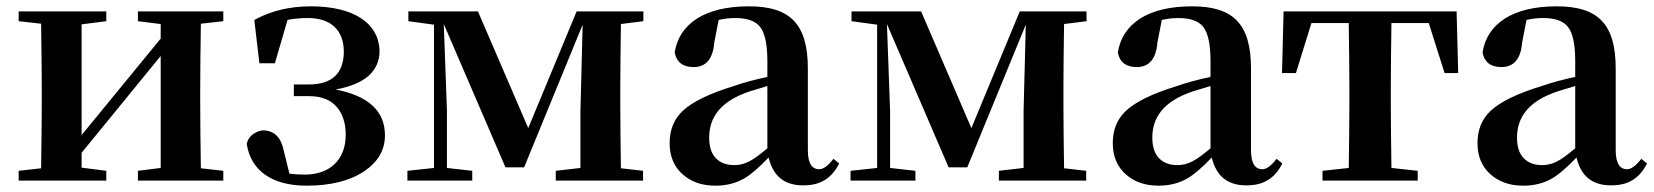

<svg xmlns="http://www.w3.org/2000/svg" viewBox="-20 -571 5229 607"><path d="M316 0V-31L238 -41V-88L488 -394V-40L416 -31V0H686V-31L615 -39C614 -115 613 -180 613 -235V-300C613 -355 614 -420 615 -496L686 -504V-535H416V-504L488 -495V-449L238 -144V-494L316 -504V-535H39V-504L110 -496C111 -420 112 -355 112 -300V-235C112 -180 111 -115 110 -39L39 -31V0Z M949 16C1025 16 1086 1 1132 -30C1175 -59 1197 -97 1197 -143C1197 -220 1145 -268 1041 -288C1134 -305 1180 -346 1180 -411C1177 -498 1098 -551 963 -551C896 -551 837 -537 784 -508L800 -371H849L889 -508C908 -512 930 -514 953 -514C1025 -514 1066 -477 1067 -409C1067 -339 1030 -304 956 -304H909V-267H958C997 -267 1027 -255 1047 -230C1064 -209 1073 -180 1073 -145C1073 -66 1023 -19 943 -19C925 -19 909 -20 895 -22L877 -95C869 -135 849 -156 816 -159C803 -159 792 -155 782 -148C771 -141 763 -130 760 -116C773 -31 841 16 949 16Z M1473 0V-31L1393 -40V-220L1383 -495L1578 -42H1637L1822 -493L1815 -219C1815 -160 1815 -100 1815 -40L1737 -31V0H2013V-31L1943 -39C1942 -115 1941 -180 1941 -235V-300C1941 -354 1942 -419 1943 -495L2014 -504V-535H1803L1650 -166L1491 -535H1271V-504L1352 -493V-40L1268 -31V0Z M2242 16C2277 16 2307 8 2333 -7C2354 -19 2379 -41 2410 -73C2424 -14 2460 15 2519 15C2546 15 2568 10 2586 -1C2605 -12 2620 -29 2633 -54L2615 -69C2598 -47 2583 -36 2570 -36C2546 -36 2534 -56 2534 -96V-354C2534 -494 2479 -551 2348 -551C2279 -551 2224 -538 2183 -512C2143 -486 2120 -450 2113 -405C2119 -374 2139 -359 2173 -359C2212 -359 2234 -385 2238 -436L2252 -508C2270 -512 2287 -514 2304 -514C2342 -514 2368 -505 2383 -486C2398 -467 2406 -431 2406 -379V-328C2365 -319 2328 -309 2297 -298C2222 -275 2169 -249 2139 -221C2111 -195 2097 -161 2097 -118C2097 -77 2111 -44 2138 -20C2165 4 2199 16 2242 16ZM2302 -49C2277 -49 2258 -56 2244 -70C2229 -85 2222 -107 2222 -136C2222 -200 2258 -246 2331 -275C2340 -279 2361 -286 2393 -295C2398 -297 2403 -298 2406 -299V-102C2382 -82 2363 -68 2349 -61C2334 -53 2318 -49 2302 -49Z M2874 0V-31L2794 -40V-220L2784 -495L2979 -42H3038L3223 -493L3216 -219C3216 -160 3216 -100 3216 -40L3138 -31V0H3414V-31L3344 -39C3343 -115 3342 -180 3342 -235V-300C3342 -354 3343 -419 3344 -495L3415 -504V-535H3204L3051 -166L2892 -535H2672V-504L2753 -493V-40L2669 -31V0Z M3643 16C3678 16 3708 8 3734 -7C3755 -19 3780 -41 3811 -73C3825 -14 3861 15 3920 15C3947 15 3969 10 3987 -1C4006 -12 4021 -29 4034 -54L4016 -69C3999 -47 3984 -36 3971 -36C3947 -36 3935 -56 3935 -96V-354C3935 -494 3880 -551 3749 -551C3680 -551 3625 -538 3584 -512C3544 -486 3521 -450 3514 -405C3520 -374 3540 -359 3574 -359C3613 -359 3635 -385 3639 -436L3653 -508C3671 -512 3688 -514 3705 -514C3743 -514 3769 -505 3784 -486C3799 -467 3807 -431 3807 -379V-328C3766 -319 3729 -309 3698 -298C3623 -275 3570 -249 3540 -221C3512 -195 3498 -161 3498 -118C3498 -77 3512 -44 3539 -20C3566 4 3600 16 3643 16ZM3703 -49C3678 -49 3659 -56 3645 -70C3630 -85 3623 -107 3623 -136C3623 -200 3659 -246 3732 -275C3741 -279 3762 -286 3794 -295C3799 -297 3804 -298 3807 -299V-102C3783 -82 3764 -68 3750 -61C3735 -53 3719 -49 3703 -49Z M4462 0V-31L4379 -40C4378 -116 4377 -181 4377 -235V-300C4377 -356 4378 -422 4379 -498H4497L4547 -340H4590L4585 -535H4038L4033 -340H4077L4126 -498H4244C4245 -422 4246 -356 4246 -300V-235C4246 -181 4245 -116 4244 -40L4161 -31V0Z M4796 16C4831 16 4861 8 4887 -7C4908 -19 4933 -41 4964 -73C4978 -14 5014 15 5073 15C5100 15 5122 10 5140 -1C5159 -12 5174 -29 5187 -54L5169 -69C5152 -47 5137 -36 5124 -36C5100 -36 5088 -56 5088 -96V-354C5088 -494 5033 -551 4902 -551C4833 -551 4778 -538 4737 -512C4697 -486 4674 -450 4667 -405C4673 -374 4693 -359 4727 -359C4766 -359 4788 -385 4792 -436L4806 -508C4824 -512 4841 -514 4858 -514C4896 -514 4922 -505 4937 -486C4952 -467 4960 -431 4960 -379V-328C4919 -319 4882 -309 4851 -298C4776 -275 4723 -249 4693 -221C4665 -195 4651 -161 4651 -118C4651 -77 4665 -44 4692 -20C4719 4 4753 16 4796 16ZM4856 -49C4831 -49 4812 -56 4798 -70C4783 -85 4776 -107 4776 -136C4776 -200 4812 -246 4885 -275C4894 -279 4915 -286 4947 -295C4952 -297 4957 -298 4960 -299V-102C4936 -82 4917 -68 4903 -61C4888 -53 4872 -49 4856 -49Z"/></svg>

Font: AllPunType Bold
Style: Regular
Weight: 700
Version: 1.0